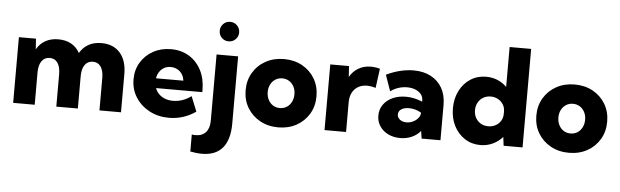

<svg xmlns="http://www.w3.org/2000/svg" viewBox="-56 -953 4589 1422"><g transform="rotate(5 2238.0 -242.0)"><path d="M856 0H695.8V-240.2Q695.8 -294.9 675.3 -325Q654.8 -355 616.7 -355Q578.1 -355 556.6 -324.7Q535.2 -294.4 535.2 -240.2V0H375V-240.2Q375 -294.9 354.5 -325Q334 -355 295.9 -355Q257.3 -355 235.8 -324.7Q214.4 -294.4 214.4 -240.2V0H54.2V-488.3H181.2L186.5 -409.7Q211.4 -453.1 252.2 -475.6Q293 -498 347.2 -498Q402.3 -498 443.1 -475.3Q483.9 -452.6 506.8 -410.2Q531.7 -453.1 572.3 -475.6Q612.8 -498 667.5 -498Q756.3 -498 806.2 -441.4Q856 -384.8 856 -283.7Z M1411.6 -53.2Q1320.3 9.8 1212.9 9.8Q1131.8 9.8 1067.1 -24.7Q1002.4 -59.1 964.8 -118.2Q927.2 -177.2 927.2 -252Q927.2 -322.8 960.9 -378.2Q994.6 -433.6 1053 -465.8Q1111.3 -498 1185.1 -498Q1261.7 -498 1319.8 -462.4Q1377.9 -426.8 1410.4 -363.5Q1442.9 -300.3 1442.9 -216.8V-201.2H1099.1Q1107.9 -177.2 1125.7 -158.7Q1143.6 -140.1 1170.4 -129.2Q1197.3 -118.2 1231.9 -118.2Q1303.7 -118.2 1366.7 -164.6ZM1092.3 -273.4H1295.4Q1292.5 -300.8 1278.8 -321.8Q1265.1 -342.8 1242.9 -354.5Q1220.7 -366.2 1193.4 -366.2Q1165.5 -366.2 1144.3 -353.8Q1123 -341.3 1109.6 -320.6Q1096.2 -299.8 1092.3 -273.4Z M1604 -592.8Q1573.2 -592.8 1552.5 -613.8Q1531.7 -634.8 1531.7 -665Q1531.7 -695.3 1552.5 -716.6Q1573.2 -737.8 1604 -737.8Q1634.3 -737.8 1655.3 -716.6Q1676.3 -695.3 1676.3 -665Q1676.3 -634.8 1655.3 -613.8Q1634.3 -592.8 1604 -592.8ZM1392.6 244.6V118.2Q1400.4 119.6 1407.5 120.1Q1414.6 120.6 1420.4 120.6Q1469.7 120.6 1496.8 90.3Q1523.9 60.1 1523.9 4.9V-488.3H1684.1V11.7Q1684.1 131.8 1632.3 192.9Q1580.6 253.9 1479 253.9Q1459.5 253.9 1438 251.5Q1416.5 249 1392.6 244.6Z M2025.4 9.8Q1949.2 9.8 1889.4 -23.2Q1829.6 -56.2 1795.4 -113.5Q1761.2 -170.9 1761.2 -244.1Q1761.2 -317.4 1795.4 -374.8Q1829.6 -432.1 1889.4 -465.1Q1949.2 -498 2025.4 -498Q2101.6 -498 2160.9 -465.1Q2220.2 -432.1 2254.2 -374.8Q2288.1 -317.4 2288.1 -244.1Q2288.1 -170.9 2254.2 -113.5Q2220.2 -56.2 2160.9 -23.2Q2101.6 9.8 2025.4 9.8ZM2024.9 -133.8Q2053.2 -133.8 2075.7 -147.9Q2098.1 -162.1 2111.1 -187.5Q2124 -212.9 2124 -245.1Q2124 -276.4 2111.1 -301.3Q2098.1 -326.2 2075.7 -340.3Q2053.2 -354.5 2024.9 -354.5Q1996.1 -354.5 1973.6 -340.3Q1951.2 -326.2 1938.2 -301.3Q1925.3 -276.4 1925.3 -245.1Q1925.3 -212.9 1938.2 -187.5Q1951.2 -162.1 1973.6 -147.9Q1996.1 -133.8 2024.9 -133.8Z M2529.3 0H2369.1V-488.3H2508.3L2513.7 -407.7Q2538.1 -450.7 2578.6 -474.4Q2619.1 -498 2671.4 -498Q2687.5 -498 2704.3 -495.6Q2721.2 -493.2 2738.3 -488.3L2718.8 -344.2Q2684.6 -355 2654.8 -355Q2616.7 -355 2588.4 -338.4Q2560.1 -321.8 2544.7 -292Q2529.3 -262.2 2529.3 -221.7Z M3231 0H3090.8L3082.5 -55.7Q3055.7 -24.4 3017.1 -7.3Q2978.5 9.8 2932.1 9.8Q2881.3 9.8 2841.8 -9.8Q2802.2 -29.3 2779.5 -63.7Q2756.8 -98.1 2756.8 -142.1Q2756.8 -188.5 2781.5 -223.6Q2806.2 -258.8 2849.6 -278.8Q2893.1 -298.8 2948.7 -298.8Q2980.5 -298.8 3011.5 -292Q3042.5 -285.2 3070.8 -272.9V-283.2Q3070.8 -309.1 3055.2 -328.1Q3039.6 -347.2 3012.7 -358.2Q2985.8 -369.1 2951.7 -369.1Q2918 -369.1 2886.2 -358.6Q2854.5 -348.1 2828.1 -328.6L2786.1 -448.2Q2837.9 -473.1 2889.4 -485.6Q2940.9 -498 2988.8 -498Q3062.5 -498 3116.9 -469.2Q3171.4 -440.4 3201.2 -387.9Q3231 -335.4 3231 -263.7ZM2968.3 -109.9Q2993.2 -109.9 3016.4 -120.8Q3039.6 -131.8 3054.4 -149.9Q3069.3 -168 3069.8 -188.5V-190.4Q3050.3 -203.1 3026.4 -209.7Q3002.4 -216.3 2978.5 -216.3Q2942.9 -216.3 2921.4 -201.9Q2899.9 -187.5 2899.9 -163.6Q2899.9 -148.4 2908.7 -136Q2917.5 -123.5 2933.1 -116.7Q2948.7 -109.9 2968.3 -109.9Z M3841.3 0H3700.7L3692.4 -64.9Q3662.6 -30.3 3620.1 -10.3Q3577.6 9.8 3527.8 9.8Q3462.9 9.8 3411.9 -23.2Q3360.8 -56.2 3331.5 -113.5Q3302.2 -170.9 3302.2 -244.1Q3302.2 -317.4 3331.5 -374.8Q3360.8 -432.1 3411.9 -465.1Q3462.9 -498 3527.8 -498Q3573.7 -498 3612.8 -481.7Q3651.9 -465.3 3681.2 -436V-732.4H3841.3ZM3574.2 -133.8Q3603.5 -133.8 3627.9 -146.7Q3652.3 -159.7 3666.7 -182.9Q3681.2 -206.1 3681.2 -235.8V-253.9Q3681.2 -283.2 3666.7 -305.9Q3652.3 -328.6 3627.9 -341.8Q3603.5 -355 3574.2 -355Q3543 -355 3518.6 -340.6Q3494.1 -326.2 3480.2 -301Q3466.3 -275.9 3466.3 -244.1Q3466.3 -212.4 3480.2 -187.3Q3494.1 -162.1 3518.6 -147.9Q3543 -133.8 3574.2 -133.8Z M4186.5 9.8Q4110.4 9.8 4050.5 -23.2Q3990.7 -56.2 3956.5 -113.5Q3922.4 -170.9 3922.4 -244.1Q3922.4 -317.4 3956.5 -374.8Q3990.7 -432.1 4050.5 -465.1Q4110.4 -498 4186.5 -498Q4262.7 -498 4322 -465.1Q4381.3 -432.1 4415.3 -374.8Q4449.2 -317.4 4449.2 -244.1Q4449.2 -170.9 4415.3 -113.5Q4381.3 -56.2 4322 -23.2Q4262.7 9.8 4186.5 9.8ZM4186 -133.8Q4214.4 -133.8 4236.8 -147.9Q4259.3 -162.1 4272.2 -187.5Q4285.2 -212.9 4285.2 -245.1Q4285.2 -276.4 4272.2 -301.3Q4259.3 -326.2 4236.8 -340.3Q4214.4 -354.5 4186 -354.5Q4157.2 -354.5 4134.8 -340.3Q4112.3 -326.2 4099.4 -301.3Q4086.4 -276.4 4086.4 -245.1Q4086.4 -212.9 4099.4 -187.5Q4112.3 -162.1 4134.8 -147.9Q4157.2 -133.8 4186 -133.8Z"/></g></svg>

Font: Kumbh Sans ExtraBold
Style: Regular
Weight: 800
Version: Version 1.005